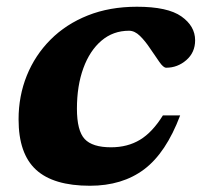

<svg xmlns="http://www.w3.org/2000/svg" viewBox="-20 -552 614 584"><path d="M372.5 -458.5Q324 -458.5 288.5 -428.2Q253 -398 233.5 -344.5Q214 -291 214 -221.5Q214 -154.5 237.5 -129.2Q261 -104 317.5 -104Q368 -104 405.8 -126.8Q443.5 -149.5 475.5 -201H528Q485 -87 418.5 -37Q352 13 253.5 13Q142.5 13 89.5 -35.8Q36.5 -84.5 36.5 -189Q36.5 -260 61.5 -322Q86.5 -384 133.5 -431.2Q180.5 -478.5 247 -505Q313.5 -531.5 396.5 -531.5Q490 -531.5 531.8 -502Q573.5 -472.5 573.5 -429.5Q573.5 -392.5 546.8 -369.2Q520 -346 485.5 -346Q477 -346 464.8 -363.5Q452.5 -381 437 -404Q421.5 -427.5 405.5 -443Q389.5 -458.5 372.5 -458.5Z"/></svg>

Font: Newsreader 6pt
Style: Bold Italic
Weight: 700
Italic angle: -17°
Designer: Hugues Gentile
Foundry: Production Type
Version: Version 1.003; ttfautohint (v1.8.3)